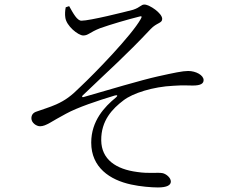

<svg xmlns="http://www.w3.org/2000/svg" viewBox="-20 -779 1040 844"><path d="M338 -688C375 -688 527 -726 565 -736C598 -747 599 -759 615 -759C637 -759 693 -721 693 -696C693 -676 669 -680 642 -651C529 -531 469 -480 343 -359C339 -355 341 -351 346 -352C453 -383 605 -428 673 -443C745 -459 783 -467 807 -467C842 -467 875 -448 875 -427C875 -412 863 -403 827 -403C806 -403 786 -405 743 -402C652 -398 563 -369 523 -338C474 -301 424 -249 425 -162C426 -78 490 -35 583 -23C636 -15 671 -22 694 -18C710 -15 731 2 731 19C731 35 714 45 674 45C646 45 596 41 556 32C463 12 381 -43 381 -152C381 -248 440 -310 489 -350C499 -358 497 -363 484 -359C408 -336 321 -307 270 -279C207 -246 183 -224 156 -224C140 -224 118 -239 118 -259C118 -273 125 -284 142 -289C166 -298 198 -307 227 -320C267 -338 293 -357 334 -398C398 -458 559 -624 599 -696C606 -708 602 -709 592 -706C540 -693 468 -672 420 -655C374 -637 368 -623 346 -623C324 -623 271 -665 267 -703C265 -715 266 -734 269 -747L284 -752C302 -720 319 -688 338 -688Z"/></svg>

Font: Noto Serif HK Light
Style: Regular
Weight: 300
Designer: Ryoko NISHIZUKA 西塚涼子 (kana & ideographs); Frank Grießhammer (Latin, Greek & Cyrillic); Wenlong ZHANG 张文龙 (bopomofo); San
Foundry: Adobe
Version: Version 2.001;hotconv 1.1.0;makeotfexe 2.6.0